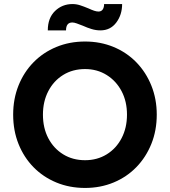

<svg xmlns="http://www.w3.org/2000/svg" viewBox="-20 -918 839 948"><path d="M400 10Q323 10 258 -17Q193 -44 145.5 -92.5Q98 -141 71.5 -207Q45 -273 45 -352Q45 -430 71.5 -496Q98 -562 145.5 -610.5Q193 -659 258 -686Q323 -713 400 -713Q476 -713 541 -686Q606 -659 653.5 -610Q701 -561 727.5 -495Q754 -429 754 -352Q754 -274 727.5 -208Q701 -142 653.5 -93Q606 -44 541 -17Q476 10 400 10ZM400 -127Q460 -127 507 -156Q554 -185 580.5 -236Q607 -287 607 -352Q607 -417 580.5 -467.5Q554 -518 507 -547.5Q460 -577 400 -577Q339 -577 292 -548Q245 -519 218.5 -468Q192 -417 192 -352Q192 -286 218.5 -235.5Q245 -185 292 -156Q339 -127 400 -127ZM476 -768Q454 -768 432.5 -774.5Q411 -781 389 -791Q371 -798 358.5 -802.5Q346 -807 337 -807Q306 -807 306 -768H216Q216 -829 251.5 -863.5Q287 -898 338 -898Q357 -898 375.5 -892Q394 -886 418 -876Q433 -869 445 -865Q457 -861 466 -861Q480 -861 487 -871Q494 -881 494 -898H583Q583 -845 554 -806.5Q525 -768 476 -768Z"/></svg>

Font: Lexend SemiBold
Style: Regular
Weight: 600
Designer: Bonnie Shaver-Troup, Thomas Jockin
Foundry: Lexend
Version: Version 1.005; ttfautohint (v1.8.3)